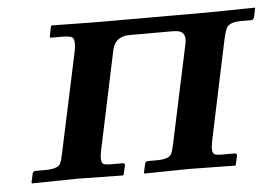

<svg xmlns="http://www.w3.org/2000/svg" viewBox="-39 -487 776 539"><g transform="rotate(-5 348.5 -217.5)"><path d="M181.2 -353Q189.5 -391.1 178.2 -397.9Q169.9 -401.9 150.4 -401.9H120.6Q116.7 -401.9 116.2 -404.8Q116.2 -406.2 116.7 -407.2L122.1 -434.1L124.5 -436L252.4 -434.1H344.2H470.2H564.5L696.8 -436L697.3 -434.1L691.9 -408.2Q689 -402.8 685.5 -401.9H654.3Q622.1 -401.9 613.8 -386.2Q608.9 -376.5 604 -354L544.9 -74.2Q538.1 -42 547.9 -36.1Q555.7 -32.7 576.2 -33.2H606.9Q610.8 -31.2 610.8 -26.9L605 -1L604 1L472.2 -1L347.7 1L346.2 -1L352.1 -27.8Q354.5 -32.2 358.9 -33.2H385.3Q418.5 -33.2 426.3 -46.4Q430.7 -54.7 434.6 -74.2L493.7 -351.1Q501.5 -386.7 471.7 -389.6Q467.3 -390.1 460.9 -390.1H339.8Q301.8 -390.1 292 -356.9Q291 -353.5 290.5 -351.1L231.9 -74.2Q225.1 -42 234.9 -36.1Q242.7 -32.7 263.2 -33.2H290Q295.9 -33.2 294.9 -26.9L289.1 -1L286.6 1L159.2 -1L30.8 1L29.3 -1L35.2 -27.8Q37.6 -32.2 42 -33.2H71.8Q105 -33.2 113.3 -46.4Q117.7 -54.7 121.6 -74.2Z"/></g></svg>

Font: Linux Libertine Slanted O
Style: Bold Slanted
Weight: 700
Designer: Philipp H. Poll
Foundry: Philipp H. Poll
Version: Version 5.0.0